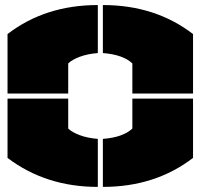

<svg xmlns="http://www.w3.org/2000/svg" viewBox="-20 -730 794 760"><path d="M367.2 -520Q325.7 -516.6 295.4 -505.1Q265.1 -493.7 250 -479V-359.9H9.8V-595.2Q159.2 -710 367.2 -710ZM9.8 -105V-339.8H250V-221.2Q265.1 -206.5 295.4 -195.1Q325.7 -183.6 367.2 -180.2V9.8Q161.1 9.8 9.8 -105ZM387.2 9.8V-180.2Q467.3 -186.5 503.9 -221.2V-339.8H744.1V-105Q594.7 9.8 387.2 9.8ZM387.2 -520V-710Q594.7 -710 744.1 -595.2V-359.9H503.9V-479Q467.3 -513.7 387.2 -520Z"/></svg>

Font: Nastup Basic
Style: Regular
Weight: 400
Designer: Maksym Kobuzan
Foundry: Zakznak
Version: Version 1.020;FEAKit 1.0